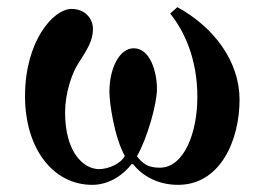

<svg xmlns="http://www.w3.org/2000/svg" viewBox="-20 -505 738 537"><path d="M50 -236C50 -90 128 12 238 12C286 12 326 -17 348 -46H352C374 -18 416 12 478 12C597 12 650 -114 650 -226C650 -332 580 -428 476 -485L456 -467C495 -419 532 -341 532 -234C532 -132 494 -36 427 -36C395 -36 380 -46 363 -68C392 -118 419 -215 419 -256C419 -304 400 -370 354 -370C314 -370 286 -314 286 -248C286 -219 299 -123 329 -69C319 -48 284 -32 257 -32C215 -32 162 -77 162 -191C162 -243 181 -300 198 -326C225 -368 240 -392 240 -424C240 -452 219 -480 180 -480C129 -480 50 -390 50 -236Z"/></svg>

Font: Old Standard
Style: Bold
Weight: 700
Designer: Alexey Kryukov <alexios@thessalonica.org.ru>
Version: Version 2.0.2